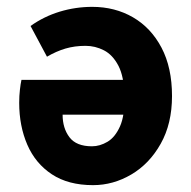

<svg xmlns="http://www.w3.org/2000/svg" viewBox="-20 -528 558 560"><path d="M251.4 12Q179.1 12 131.3 -19.6Q83.4 -51.2 59.7 -105.8Q36 -160.4 36 -228.2Q36 -248.6 38.1 -266.4Q40.1 -284.2 42.6 -295H367.7L368.8 -193.5H162.6Q162.6 -154.1 182.6 -127.7Q202.6 -101.3 248.2 -101.3Q271.4 -101.3 293.7 -114.6Q316 -127.9 330.1 -159.7Q344.2 -191.5 343 -247.8Q341.9 -304.6 325.3 -336.4Q308.6 -368.2 283.2 -381.2Q257.8 -394.3 229.4 -394.3Q198 -394.3 171 -386.4Q144 -378.4 117 -362.6L69.1 -452.2Q107.9 -479.9 154.2 -494Q200.4 -508 249 -508Q315.2 -508 367.9 -477.5Q420.6 -446.9 451.1 -388.9Q481.7 -330.8 481.7 -247.8Q481.7 -167.2 448.7 -108.7Q415.8 -50.1 363 -19.1Q310.2 12 251.4 12Z"/></svg>

Font: Source Sans 3
Style: Regular
Weight: 200
Designer: Paul D. Hunt
Foundry: Adobe
Version: Version 3.046;hotconv 1.0.118;makeotfexe 2.5.65603